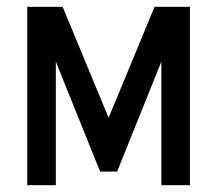

<svg xmlns="http://www.w3.org/2000/svg" viewBox="-20 -544 638 564"><path d="M60 -524H164L299 -198L434 -524H538V0H454V-363L324 -40H274L144 -363V0H60Z"/></svg>

Font: ColatingCofangSans
Style: Regular
Weight: 400
Foundry: GNU
Version: Version 412.227;June 27, 2022;FontCreator 11.0.0.2412 32-bit